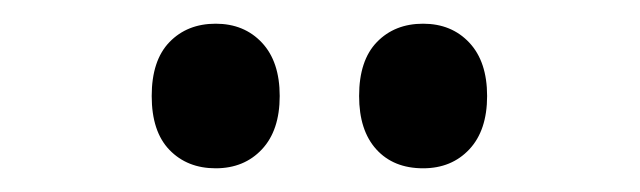

<svg xmlns="http://www.w3.org/2000/svg" viewBox="-20 -757 540 162"><path d="M108 -676Q108 -706 123 -721.5Q138 -737 162 -737Q186 -737 201 -721Q216 -705 216 -676Q216 -647 201 -631Q186 -615 162 -615Q138 -615 123 -630.5Q108 -646 108 -676ZM283 -676Q283 -706 298 -721.5Q313 -737 337 -737Q361 -737 376 -721Q391 -705 391 -676Q391 -647 376 -631Q361 -615 337 -615Q312 -615 297.5 -631Q283 -647 283 -676Z"/></svg>

Font: Noto Sans Khmer UI ExtraCondensed SemiBold
Style: Regular
Weight: 600
Width: 2
Designer: Danh Hong and the Monotype Design Team
Foundry: Monotype Imaging Inc.
Version: Version 2.002; ttfautohint (v1.8.4.7-5d5b)